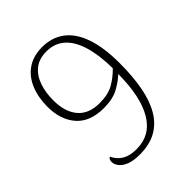

<svg xmlns="http://www.w3.org/2000/svg" viewBox="-206 -842 972 972"><g transform="rotate(-45 279.5 -356.5)"><path d="M227 11Q181 11 153 -0.5Q125 -12 112 -29.5Q99 -47 99 -63Q99 -73 102.5 -80Q106 -87 112 -89Q128 -55 157.5 -37.5Q187 -20 234 -20Q334 -20 385.5 -106Q437 -192 438 -355Q411 -329 370 -306.5Q329 -284 265 -284Q166 -284 116.5 -341Q67 -398 67 -491Q67 -558 89 -611Q111 -664 154.5 -694Q198 -724 262 -724Q331 -724 380.5 -687Q430 -650 456 -575.5Q482 -501 482 -388Q482 -293 468 -219Q454 -145 423.5 -93.5Q393 -42 344.5 -15.5Q296 11 227 11ZM267 -317Q329 -317 368 -339.5Q407 -362 439 -395Q438 -492 417.5 -558.5Q397 -625 358 -659Q319 -693 262 -693Q208 -693 175 -666Q142 -639 126.5 -594Q111 -549 111 -493Q111 -410 150.5 -363.5Q190 -317 267 -317Z"/></g></svg>

Font: Noto Serif Hentaigana ExtraLight
Style: Regular
Weight: 200
Designer: Kazuhiro Yamada
Foundry: nipponia
Version: Version 1.000